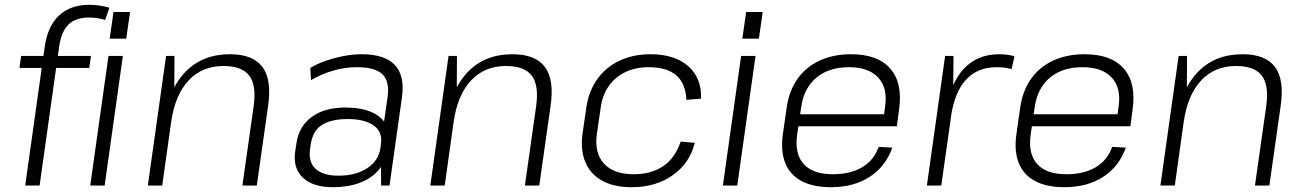

<svg xmlns="http://www.w3.org/2000/svg" viewBox="-20 -773 5427 800"><path d="M166 -576Q178 -663 225.5 -708Q273 -753 352 -753Q371 -753 393 -750Q415 -747 436 -741L418 -690Q401 -695 385 -697.5Q369 -700 352 -700Q295 -700 265 -670.5Q235 -641 226 -576L145 0H85ZM68 -540H359L352 -490H61Z M492 -540 416 0H356L432 -540ZM522 -723 506 -612H437L453 -723Z M1037 -331Q1049 -418 1018.5 -458Q988 -498 911 -498Q822 -498 765.5 -437.5Q709 -377 693 -264L651 -199L661 -264Q682 -401 753 -474Q824 -547 938 -547Q1034 -547 1073.5 -494Q1113 -441 1097 -331L1050 0H990ZM672 -540H707L706 -357L656 0H596Z M1567 -173 1595 -369Q1604 -434 1573.5 -463.5Q1543 -493 1467 -493Q1418 -493 1369 -479Q1320 -465 1276 -439L1273 -490Q1301 -507 1337 -519.5Q1373 -532 1412 -539.5Q1451 -547 1486 -547Q1583 -547 1625 -502.5Q1667 -458 1655 -369L1603 0H1568ZM1367 7Q1284 7 1242 -32.5Q1200 -72 1210 -142L1215 -175Q1225 -246 1278.5 -285.5Q1332 -325 1419 -325Q1511 -325 1559.5 -287.5Q1608 -250 1598 -180L1593 -145Q1583 -74 1522.5 -33.5Q1462 7 1367 7ZM1390 -41Q1463 -41 1510.5 -72.5Q1558 -104 1565 -156L1567 -172Q1575 -222 1538 -249.5Q1501 -277 1428 -277Q1361 -277 1321.5 -252.5Q1282 -228 1274 -167L1272 -153Q1264 -98 1295 -69.5Q1326 -41 1390 -41Z M2214 -331Q2226 -418 2195.5 -458Q2165 -498 2088 -498Q1999 -498 1942.5 -437.5Q1886 -377 1870 -264L1828 -199L1838 -264Q1859 -401 1930 -474Q2001 -547 2115 -547Q2211 -547 2250.5 -494Q2290 -441 2274 -331L2227 0H2167ZM1849 -540H1884L1883 -357L1833 0H1773Z M2612 7Q2539 7 2490 -19.5Q2441 -46 2419.5 -96Q2398 -146 2407 -215L2423 -325Q2433 -393 2468.5 -443Q2504 -493 2561 -520Q2618 -547 2690 -547Q2791 -547 2847.5 -497.5Q2904 -448 2901 -362L2840 -357Q2837 -425 2798 -459Q2759 -493 2682 -493Q2628 -493 2585.5 -472.5Q2543 -452 2516.5 -414.5Q2490 -377 2483 -325L2467 -215Q2456 -136 2496.5 -91.5Q2537 -47 2620 -47Q2695 -47 2744.5 -81.5Q2794 -116 2816 -183L2875 -178Q2854 -93 2783 -43Q2712 7 2612 7Z M3128 -540 3052 0H2992L3068 -540ZM3158 -723 3142 -612H3073L3089 -723Z M3442 7Q3368 7 3320 -18.5Q3272 -44 3252 -93.5Q3232 -143 3242 -214L3258 -326Q3268 -395 3303 -444.5Q3338 -494 3395 -520.5Q3452 -547 3526 -547Q3638 -547 3690 -486.5Q3742 -426 3726 -316L3717 -247H3295L3302 -297H3675L3661 -277L3668 -330Q3679 -407 3639 -450Q3599 -493 3518 -493Q3433 -493 3381 -449Q3329 -405 3318 -325L3301 -209Q3291 -130 3329.5 -88.5Q3368 -47 3450 -47Q3524 -47 3573 -76.5Q3622 -106 3641 -161L3698 -158Q3670 -79 3603.5 -36Q3537 7 3442 7Z M3918 -540H3953L3951 -346L3902 0H3842ZM3921 -305Q3938 -424 3995 -485.5Q4052 -547 4143 -547Q4159 -547 4175 -545Q4191 -543 4207 -539L4195 -485Q4168 -493 4132 -493Q4053 -493 4005 -441Q3957 -389 3942 -285Z M4415 7Q4341 7 4293 -18.5Q4245 -44 4225 -93.5Q4205 -143 4215 -214L4231 -326Q4241 -395 4276 -444.5Q4311 -494 4368 -520.5Q4425 -547 4499 -547Q4611 -547 4663 -486.5Q4715 -426 4699 -316L4690 -247H4268L4275 -297H4648L4634 -277L4641 -330Q4652 -407 4612 -450Q4572 -493 4491 -493Q4406 -493 4354 -449Q4302 -405 4291 -325L4274 -209Q4264 -130 4302.5 -88.5Q4341 -47 4423 -47Q4497 -47 4546 -76.5Q4595 -106 4614 -161L4671 -158Q4643 -79 4576.5 -36Q4510 7 4415 7Z M5256 -331Q5268 -418 5237.5 -458Q5207 -498 5130 -498Q5041 -498 4984.5 -437.5Q4928 -377 4912 -264L4870 -199L4880 -264Q4901 -401 4972 -474Q5043 -547 5157 -547Q5253 -547 5292.5 -494Q5332 -441 5316 -331L5269 0H5209ZM4891 -540H4926L4925 -357L4875 0H4815Z"/></svg>

Font: Pathway Extreme 8pt Thin
Style: Italic
Weight: 100
Italic angle: -8°
Designer: Eduardo Rodriguez Tunni
Foundry: Eduardo Rodriguez Tunni
Version: Version 1.000